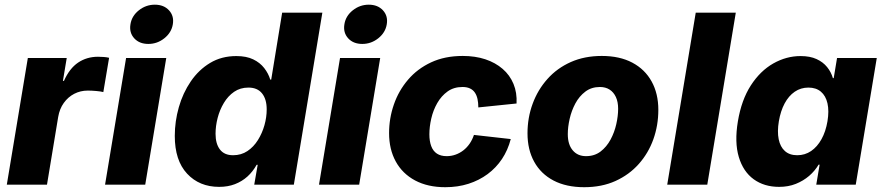

<svg xmlns="http://www.w3.org/2000/svg" viewBox="-20 -781 3737 812"><path d="M8.8 0 97.7 -535.6H262.2L246.1 -439H250.5Q273.9 -491.7 310.5 -516.4Q347.2 -541 394.5 -541Q406.7 -541 418.9 -540Q431.2 -539.1 441.4 -536.6L417 -391.6Q406.2 -394.5 386.7 -396.2Q367.2 -397.9 351.1 -397.9Q320.3 -397.9 293.9 -384.3Q267.6 -370.6 249.8 -345.7Q231.9 -320.8 226.1 -286.6L178.7 0Z M424.3 0 513.2 -535.6H683.1L594.2 0ZM607.4 -595.2Q569.3 -595.2 547.6 -619.1Q525.9 -643.1 531.7 -678.2Q537.1 -713.4 567.1 -737.3Q597.2 -761.2 634.8 -761.2Q672.9 -761.2 694.8 -737.3Q716.8 -713.4 710.9 -678.2Q705.1 -643.1 675 -619.1Q645 -595.2 607.4 -595.2Z M906.7 9.3Q823.2 9.3 771.2 -46.6Q719.2 -102.5 719.2 -206.1Q719.2 -267.6 736.3 -327.6Q753.4 -387.7 786.9 -436.8Q820.3 -485.8 868.7 -514.9Q917 -543.9 979.5 -543.9Q1022 -543.9 1050.8 -530Q1079.6 -516.1 1097.4 -493.2Q1115.2 -470.2 1123 -444.3H1127L1173.3 -727.5H1343.3L1222.7 0H1055.2L1069.8 -84H1065.4Q1049.3 -55.2 1026.4 -34.4Q1003.4 -13.7 973.6 -2.2Q943.8 9.3 906.7 9.3ZM965.8 -124.5Q1000 -124.5 1026.4 -142.1Q1052.7 -159.7 1070.8 -188.7Q1088.9 -217.8 1098.4 -251.5Q1107.9 -285.2 1107.9 -318.4Q1107.9 -361.8 1088.1 -386.2Q1068.4 -410.6 1030.8 -410.6Q996.1 -410.6 970.2 -392.8Q944.3 -375 926.8 -345.7Q909.2 -316.4 900.4 -282.2Q891.6 -248 891.6 -215.3Q891.6 -172.9 910.2 -148.7Q928.7 -124.5 965.8 -124.5Z M1329.1 0 1418 -535.6H1587.9L1499 0ZM1512.2 -595.2Q1474.1 -595.2 1452.4 -619.1Q1430.7 -643.1 1436.5 -678.2Q1441.9 -713.4 1471.9 -737.3Q1502 -761.2 1539.6 -761.2Q1577.6 -761.2 1599.6 -737.3Q1621.6 -713.4 1615.7 -678.2Q1609.9 -643.1 1579.8 -619.1Q1549.8 -595.2 1512.2 -595.2Z M1863.3 10.7Q1789.1 10.7 1735.6 -17.8Q1682.1 -46.4 1653.8 -97.9Q1625.5 -149.4 1625.5 -218.3Q1625.5 -280.8 1645.8 -339.1Q1666 -397.5 1705.6 -443.8Q1745.1 -490.2 1803.2 -517.3Q1861.3 -544.4 1937 -544.4Q1989.7 -544.4 2032.5 -530.3Q2075.2 -516.1 2105.7 -489.7Q2136.2 -463.4 2151.6 -426.3Q2167 -389.2 2164.6 -343.3L2002.9 -326.7Q2002.9 -346.2 1999.5 -362.1Q1996.1 -377.9 1988.3 -389.4Q1980.5 -400.9 1967.5 -407Q1954.6 -413.1 1936 -413.1Q1899.4 -413.1 1873 -394.3Q1846.7 -375.5 1829.3 -345.2Q1812 -314.9 1804 -280Q1795.9 -245.1 1795.9 -212.9Q1795.9 -184.1 1803.7 -163.1Q1811.5 -142.1 1827.9 -131.3Q1844.2 -120.6 1869.1 -120.6Q1888.7 -120.6 1906.5 -127Q1924.3 -133.3 1939.5 -145Q1954.6 -156.7 1966.1 -173.3Q1977.5 -189.9 1984.4 -210.4L2140.1 -192.9Q2127.9 -146 2103 -108.6Q2078.1 -71.3 2042.2 -44.7Q2006.3 -18.1 1961.2 -3.7Q1916 10.7 1863.3 10.7Z M2450.7 10.7Q2375 10.7 2321.3 -17.3Q2267.6 -45.4 2239.3 -96.7Q2210.9 -147.9 2210.9 -217.3Q2210.9 -283.2 2232.7 -342.3Q2254.4 -401.4 2295.2 -447Q2335.9 -492.7 2394 -518.6Q2452.1 -544.4 2524.9 -544.4Q2600.6 -544.4 2654.1 -516.1Q2707.5 -487.8 2735.8 -436.5Q2764.2 -385.3 2764.2 -316.4Q2764.2 -251 2743.2 -192.1Q2722.2 -133.3 2681.6 -87.6Q2641.1 -42 2583 -15.6Q2524.9 10.7 2450.7 10.7ZM2458.5 -120.6Q2494.1 -120.6 2519.8 -140.1Q2545.4 -159.7 2562 -190.4Q2578.6 -221.2 2586.4 -256.1Q2594.2 -291 2594.2 -320.8Q2594.2 -350.1 2584.7 -370.6Q2575.2 -391.1 2558.1 -402.1Q2541 -413.1 2517.1 -413.1Q2481.4 -413.1 2455.6 -393.6Q2429.7 -374 2413.3 -343.5Q2397 -313 2389.2 -278.6Q2381.3 -244.1 2381.3 -213.4Q2381.3 -169.9 2402.1 -145.3Q2422.9 -120.6 2458.5 -120.6Z M3091.8 -727.5 2971.2 0H2801.8L2922.4 -727.5Z M3274.9 9.3Q3211.9 9.3 3167.5 -22.9Q3123 -55.2 3104.5 -117.2Q3085.9 -179.2 3100.6 -267.6Q3115.7 -358.4 3155.5 -419.9Q3195.3 -481.4 3250.5 -512.7Q3305.7 -543.9 3365.7 -543.9Q3405.8 -543.9 3433.3 -531.2Q3460.9 -518.6 3478 -497.3Q3495.1 -476.1 3502.4 -450.7H3505.9L3520 -535.6H3688L3599.1 0H3432.1L3446.3 -84.5H3441.9Q3426.3 -58.1 3401.9 -37.1Q3377.4 -16.1 3345.7 -3.4Q3314 9.3 3274.9 9.3ZM3351.6 -124.5Q3384.3 -124.5 3410.4 -142.3Q3436.5 -160.2 3454.3 -192.4Q3472.2 -224.6 3479.5 -268.1Q3486.8 -312 3479.5 -344Q3472.2 -376 3451.7 -393.3Q3431.2 -410.6 3398.9 -410.6Q3366.7 -410.6 3341.1 -393.1Q3315.4 -375.5 3298.3 -343.5Q3281.2 -311.5 3273.9 -268.1Q3266.6 -224.6 3273.2 -192.1Q3279.8 -159.7 3299.6 -142.1Q3319.3 -124.5 3351.6 -124.5Z"/></svg>

Font: Inter 20pt ExtraBold
Style: Italic
Weight: 800
Italic angle: -9.3988°
Version: Version 4.001;git-66647c0bb